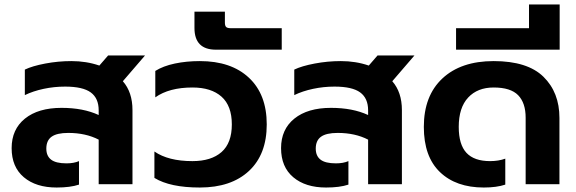

<svg xmlns="http://www.w3.org/2000/svg" viewBox="-20 -823 2573 858"><path d="M32 -161Q32 -245 91.5 -293Q151 -341 255 -341Q352 -341 421 -309V-330Q421 -384 385.5 -410Q350 -436 271 -436Q222 -436 175 -426Q128 -416 91 -398V-512Q124 -528 182 -539Q240 -550 299 -550Q366 -550 424 -530L463 -575H628L529 -460Q572 -411 572 -331V0H421V-199Q363 -229 285 -229Q234 -229 210.5 -212Q187 -195 187 -159Q187 -126 208.5 -109.5Q230 -93 277 -93Q310 -93 333 -103V2Q294 15 233 15Q141 15 86.5 -31Q32 -77 32 -161Z M670 -28V-146Q732 -103 840 -103Q924 -103 970 -143.5Q1016 -184 1016 -267Q1016 -350 970 -391Q924 -432 840 -432Q736 -432 674 -388V-506Q709 -528 761 -539Q813 -550 873 -550Q1013 -550 1092.5 -475.5Q1172 -401 1172 -267Q1172 -133 1092.5 -59Q1013 15 873 15Q740 15 670 -28Z M849 -698V-771H985V-722Q985 -708 990.5 -702.5Q996 -697 1011 -697H1239V-601H945Q849 -601 849 -698Z M1236 -161Q1236 -245 1295.5 -293Q1355 -341 1459 -341Q1556 -341 1625 -309V-330Q1625 -384 1589.5 -410Q1554 -436 1475 -436Q1426 -436 1379 -426Q1332 -416 1295 -398V-512Q1328 -528 1386 -539Q1444 -550 1503 -550Q1570 -550 1628 -530L1667 -575H1832L1733 -460Q1776 -411 1776 -331V0H1625V-199Q1567 -229 1489 -229Q1438 -229 1414.5 -212Q1391 -195 1391 -159Q1391 -126 1412.5 -109.5Q1434 -93 1481 -93Q1514 -93 1537 -103V2Q1498 15 1437 15Q1345 15 1290.5 -31Q1236 -77 1236 -161Z M1874 -256Q1874 -395 1957 -472.5Q2040 -550 2186 -550Q2337 -550 2408.5 -480Q2480 -410 2480 -296V0H2329V-297Q2329 -363 2295.5 -397.5Q2262 -432 2186 -432Q2114 -432 2072 -387Q2030 -342 2030 -256Q2030 -177 2064.5 -140Q2099 -103 2170 -103Q2208 -103 2238 -114V2Q2199 15 2142 15Q2018 15 1946 -54Q1874 -123 1874 -256Z M2018 -697H2344V-803H2481V-601H2018Z"/></svg>

Font: Prompt SemiBold
Style: Regular
Weight: 600
Designer: Katatrad Team
Foundry: CadsonDemak
Version: Version 1.001